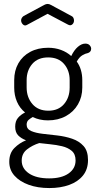

<svg xmlns="http://www.w3.org/2000/svg" viewBox="-20 -721 494 973"><path d="M230 232Q171 232 125.5 215.5Q80 199 53.5 169.5Q27 140 27 99Q27 55 53 29Q79 3 112 -10Q88 -19 72.5 -34.5Q57 -50 57 -79Q57 -107 71 -123.5Q85 -140 107 -151Q80 -173 66 -205.5Q52 -238 52 -277V-315Q52 -363 73 -400Q94 -437 133 -458Q172 -479 224 -479Q259 -479 289 -468Q319 -457 341 -437Q356 -468 375 -484Q394 -500 412 -500Q427 -500 434.5 -491.5Q442 -483 442 -474Q442 -465 437 -459.5Q432 -454 425 -452Q413 -450 397.5 -441Q382 -432 369 -409Q383 -390 390 -366Q397 -342 397 -315V-277Q397 -230 375 -192Q353 -154 313.5 -132.5Q274 -111 223 -111Q180 -111 146 -128Q135 -122 125 -113.5Q115 -105 115 -89Q115 -67 138 -57Q161 -47 196 -43Q231 -39 270.5 -34.5Q310 -30 345.5 -18Q381 -6 403.5 19Q426 44 426 90Q426 137 400.5 168.5Q375 200 331 216Q287 232 230 232ZM229 183Q292 183 327.5 158Q363 133 363 92Q363 60 343.5 43.5Q324 27 294.5 20Q265 13 233.5 10Q202 7 179 4Q144 15 117 36Q90 57 90 93Q90 133 127 158Q164 183 229 183ZM225 -160Q276 -160 304.5 -193.5Q333 -227 333 -277V-315Q333 -364 304.5 -397Q276 -430 224 -430Q172 -430 143.5 -397Q115 -364 115 -315V-278Q115 -228 144 -194Q173 -160 225 -160ZM108 -592Q100 -592 93.5 -600Q87 -608 87 -618Q87 -624 90.5 -630Q94 -636 100 -640L204 -696Q213 -701 221 -701Q230 -701 238 -696L342 -640Q349 -637 352 -630.5Q355 -624 355 -617Q355 -607 349 -600Q343 -593 335 -593Q333 -593 330 -594Q327 -595 325 -596L221 -651L117 -595Q115 -594 112.5 -593Q110 -592 108 -592Z"/></svg>

Font: Dosis ExtraLight
Style: Regular
Weight: 400
Version: Version 3.001; ttfautohint (v1.8.2)